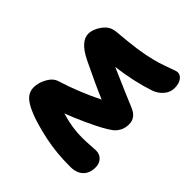

<svg xmlns="http://www.w3.org/2000/svg" viewBox="-96 -739 1024 1024"><g transform="rotate(-45 416.0 -227.0)"><path d="M146 41Q101.1 41 76.4 15.1Q51.8 -10.7 51.8 -58.1Q51.8 -161.6 69.8 -248Q90.3 -343.3 112.8 -398.2Q135.3 -453.1 158.7 -474.1Q182.1 -495.1 212.9 -495.1Q249 -495.1 284.9 -475.1Q320.8 -455.1 330.1 -424.8Q367.2 -305.7 423.8 -191.9Q457 -271.5 517.1 -395Q564 -491.2 622.1 -491.2Q638.7 -491.2 658.2 -483.6Q677.7 -476.1 690.9 -465.8Q712.9 -450.2 723.4 -431.6Q733.9 -413.1 735.8 -381.8Q748 -229.5 769 -150.9Q777.3 -116.7 789.1 -83.7Q800.8 -50.8 807.4 -32.7Q814 -14.6 814 -8.8Q814 12.7 794.2 26.4Q774.4 40 742.2 40Q711.4 40 685.8 18.8Q660.2 -2.4 647.9 -37.1Q614.3 -137.2 598.1 -264.2Q520.5 -85.4 504.9 -46.9Q482.9 4.9 434.1 4.9Q405.3 4.9 384 -6.8Q362.8 -18.6 350.3 -35.2Q337.9 -51.8 319.8 -84Q303.7 -112.8 276.6 -171.9Q249.5 -231 231 -280.8Q206.1 -198.2 206.1 -124Q206.1 -98.6 208.5 -63.2Q210.9 -27.8 210.9 -21Q210.9 6.3 192.6 23.7Q174.3 41 146 41Z"/></g></svg>

Font: Shantell Sans Bouncy
Style: Bold
Weight: 700
Designer: Stephen Nixon, Anya Danilova, Shantell Martin
Foundry: Arrow Type
Version: Version 1.006;[9816181b4]